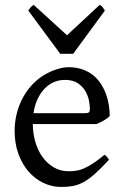

<svg xmlns="http://www.w3.org/2000/svg" viewBox="-20 -740 502 775"><path d="M242.2 -417.5Q216.8 -417.5 195.6 -407.7Q174.3 -397.9 158 -380.1Q141.6 -362.3 130.6 -337.6Q119.6 -313 115.2 -283.2H324.2Q335.4 -283.2 339.1 -286.9Q342.8 -290.5 342.8 -300.8Q342.8 -314 339.1 -333.7Q335.4 -353.5 324.5 -372.3Q313.5 -391.1 293.7 -404.3Q273.9 -417.5 242.2 -417.5ZM422.9 -272Q414.1 -262.2 399.4 -253.9Q384.8 -245.6 369.1 -239.3H112.3Q112.8 -201.2 122.8 -166.7Q132.8 -132.3 151.6 -106.2Q170.4 -80.1 197 -64.5Q223.6 -48.8 256.8 -48.8Q272 -48.8 286.4 -50.8Q300.8 -52.7 317.4 -59.6Q334 -66.4 354.2 -79.6Q374.5 -92.8 401.9 -115.2Q408.2 -111.8 412.8 -105.5Q417.5 -99.1 419.9 -95.2Q387.2 -59.6 362.5 -37.8Q337.9 -16.1 316.2 -4.4Q294.4 7.3 273.2 11Q252 14.6 227.1 14.6Q189.5 14.6 155.5 -1.5Q121.6 -17.6 95.7 -47.1Q69.8 -76.7 54.4 -118.4Q39.1 -160.2 39.1 -211.9Q39.1 -244.6 46.4 -276.4Q53.7 -308.1 67.6 -336.4Q81.5 -364.7 101.6 -388.7Q121.6 -412.6 147 -430.2Q157.7 -437.5 171.1 -444.6Q184.6 -451.7 199.2 -457Q213.9 -462.4 228.3 -465.6Q242.7 -468.8 255.9 -468.8Q287.6 -468.8 312.5 -460Q337.4 -451.2 356 -436.3Q374.5 -421.4 387.2 -401.6Q399.9 -381.8 408 -359.9Q416 -337.9 419.4 -315.2Q422.9 -292.5 422.9 -272ZM275.4 -522.9H223.1L94.2 -697.3Q97.7 -702.1 100.1 -705.6Q102.5 -709 104.7 -711.4Q106.9 -713.9 109.6 -715.8Q112.3 -717.8 116.2 -720.2L250.5 -597.7L382.3 -720.2Q390.6 -715.8 394 -711.4Q397.5 -707 403.3 -697.3Z"/></svg>

Font: Gentium Plus Viet
Style: Regular
Weight: 400
Designer: J. Victor Gaultney, Annie Olsen, Iska Routamaa, Becca Hirsbrunner
Foundry: SIL International
Version: Version 5.000